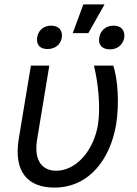

<svg xmlns="http://www.w3.org/2000/svg" viewBox="-20 -844 624 874"><path d="M120.7 -545.5 65.3 -211.6C40.5 -58.2 110.1 9.9 227.3 9.9C391.3 9.9 483.7 -127.8 508.5 -277C524.1 -372.2 516 -485.8 495.7 -545.5H407.7C427.2 -464.5 438.2 -358 426.1 -277C406.6 -159.1 327.4 -66.8 235.8 -66.8C179.7 -66.8 131.7 -103.7 149.1 -210.2L204.5 -545.5ZM149.1 -673.3C144.9 -643.5 159.1 -620.7 196 -620.7C233 -620.7 257.1 -643.5 261.4 -673.3C265.6 -703.1 250 -727.3 213.1 -727.3C176.1 -727.3 153.4 -703.1 149.1 -673.3ZM311.1 -693.2H382.1L456 -823.9H359.4ZM431.8 -671.9C426.1 -642 443.2 -619.3 480.1 -619.3C517 -619.3 539.8 -642 545.5 -671.9C549.7 -703.1 534.1 -727.3 497.2 -727.3C460.2 -727.3 436.1 -703.1 431.8 -671.9Z"/></svg>

Font: Magic Ui Pro
Style: Italic
Weight: 400
Italic angle: -9.39999°
Designer: Stefan Endress, Andreas Faust
Version: Version 1.000;FEAKit 1.0